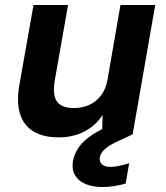

<svg xmlns="http://www.w3.org/2000/svg" viewBox="-20 -541 668 773"><path d="M216 12Q154 12 114.5 -12Q75 -36 60.5 -83Q46 -130 58 -199L115 -521H254L200 -214Q191 -158 209.5 -132Q228 -106 278 -106Q311 -106 339 -118.5Q367 -131 386.5 -156.5Q406 -182 413 -221L465 -521H605L514 0H391L393 -78Q366 -36 320.5 -12Q275 12 216 12ZM393 212Q355 212 326 200.5Q297 189 282.5 165Q268 141 274 105Q280 77 297.5 51.5Q315 26 351 2Q387 -22 447 -46L495 -65L514 0L460 25Q420 43 402.5 59Q385 75 382 92Q379 110 390.5 120.5Q402 131 425 131Q440 131 459.5 127Q479 123 500 116L486 198Q465 204 441 208Q417 212 393 212Z"/></svg>

Font: DM Sans 10pt ExtraBold
Style: Italic
Weight: 800
Italic angle: -10°
Version: Version 4.004;gftools[0.9.30]